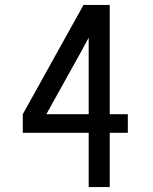

<svg xmlns="http://www.w3.org/2000/svg" viewBox="-20 -755 616 775"><path d="M338 0H423V-219H496V-294H423V-735H317L72 -294V-219H338ZM167 -294 310 -551 338 -603V-294Z"/></svg>

Font: Iosevka Sparkle
Style: Regular
Weight: 400
Designer: Belleve Invis
Foundry: Belleve Invis
Version: Version 4.5.0; ttfautohint (v1.8.3)